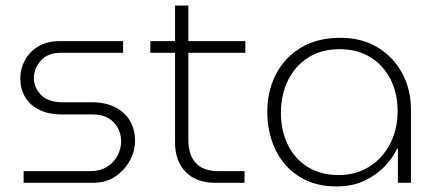

<svg xmlns="http://www.w3.org/2000/svg" viewBox="-20 -658 1580 691"><path d="M65 0V-42H303Q340 -42 365 -57.5Q390 -73 403 -98Q416 -123 416 -150Q416 -174 405 -196Q394 -218 371.5 -232Q349 -246 314 -246H204Q155 -246 121 -263Q87 -280 70 -309.5Q53 -339 53 -375Q53 -410 69.5 -441Q86 -472 118 -491Q150 -510 194 -510H423V-468H199Q152 -468 127 -440Q102 -412 102 -377Q102 -343 127.5 -316.5Q153 -290 206 -290H307Q361 -290 396 -271.5Q431 -253 448.5 -222Q466 -191 466 -152Q466 -114 447 -79.5Q428 -45 394.5 -22.5Q361 0 314 0Z M755 0Q687 0 648.5 -39Q610 -78 610 -145V-638H658V-154Q658 -100 685 -71Q712 -42 766 -42H860V0ZM521 -468V-510H863V-468Z M1191 13Q1113 13 1057 -22.5Q1001 -58 971.5 -119Q942 -180 942 -256Q942 -331 973.5 -391.5Q1005 -452 1064 -487Q1123 -522 1205 -522Q1282 -522 1339 -487.5Q1396 -453 1427.5 -394.5Q1459 -336 1459 -262V0H1412V-123H1409Q1395 -92 1365.5 -60.5Q1336 -29 1292.5 -8Q1249 13 1191 13ZM1199 -28Q1260 -28 1308 -57.5Q1356 -87 1383.5 -139.5Q1411 -192 1411 -258Q1411 -322 1385.5 -372.5Q1360 -423 1313 -452Q1266 -481 1203 -481Q1137 -481 1089.5 -451Q1042 -421 1016.5 -369Q991 -317 991 -251Q991 -190 1015 -139Q1039 -88 1086 -58Q1133 -28 1199 -28Z"/></svg>

Font: MuseoModerno Thin ExtraLight
Style: Regular
Weight: 250
Version: Version 1.002